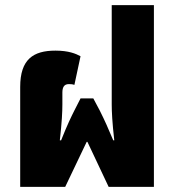

<svg xmlns="http://www.w3.org/2000/svg" viewBox="-20 -731 685 751"><path d="M59 0H235L319 -176H322L405 0H582V-711H417V-322C417 -295 419 -252 427 -182H423C401 -234 391 -257 370 -299L345 -346H295L271 -299C259 -275 244 -245 219 -182H214C222 -252 224 -295 224 -322V-369C224 -390 231 -402 249 -402C254 -402 263 -402 271 -399L295 -511C277 -521 248 -533 197 -533C110 -533 59 -499 59 -391Z"/></svg>

Font: Noto Sans Thai UI SemCond Blk
Style: Regular
Weight: 900
Width: 4
Designer: Monotype Design Team
Foundry: Monotype Imaging Inc.
Version: Version 2.000